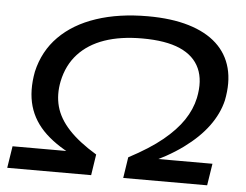

<svg xmlns="http://www.w3.org/2000/svg" viewBox="-51 -778 1077 841"><g transform="rotate(5 487.5 -357.5)"><path d="M10 0 25 -96H317L315 -69Q226 -109 171 -160.5Q116 -212 97 -278.5Q78 -345 94 -430Q115 -522 178 -585.5Q241 -649 340 -682Q439 -715 566 -715Q670 -715 746.5 -692Q823 -669 870 -625.5Q917 -582 933.5 -519.5Q950 -457 934 -377Q920 -318 880 -263.5Q840 -209 773 -160Q706 -111 609 -69L617 -96H904L889 0H520L534 -92Q625 -140 681 -186Q737 -232 768.5 -279Q800 -326 811 -377Q827 -454 803 -507.5Q779 -561 716.5 -588.5Q654 -616 550 -616Q455 -616 384.5 -591.5Q314 -567 269.5 -518.5Q225 -470 210 -398Q198 -339 212 -287Q226 -235 270.5 -187Q315 -139 393 -92L379 0Z"/></g></svg>

Font: Nunito Sans 10pt Expanded SemiBold
Style: Italic
Weight: 600
Width: 7
Italic angle: -9°
Designer: Vernon Adams
Foundry: Vernon Adams
Version: Version 3.101;gftools[0.9.27]